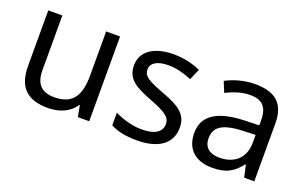

<svg xmlns="http://www.w3.org/2000/svg" viewBox="-71 -838 1799 1141"><g transform="rotate(20 829.0 -268.0)"><path d="M533 -536H445V-257C445 -132 406 -63 287 -63C206 -63 168 -105 168 -191V-536H79V-185C79 -49 145 10 274 10C343 10 409 -15 444 -71H448L461 0H533Z M1052 -148C1052 -234 993 -269 891 -307C788 -346 753 -364 753 -409C753 -449 792 -474 864 -474C916 -474 966 -459 1011 -440L1041 -510C991 -532 935 -546 870 -546C750 -546 669 -495 669 -404C669 -316 731 -284 835 -244C940 -204 967 -180 967 -140C967 -92 929 -61 840 -61C777 -61 712 -83 670 -104V-24C711 -2 763 10 838 10C969 10 1052 -44 1052 -148Z M1385 -545C1315 -545 1249 -524 1202 -499L1229 -433C1273 -454 1324 -474 1380 -474C1450 -474 1491 -444 1491 -355V-323L1400 -320C1225 -315 1143 -256 1143 -149C1143 -40 1215 10 1312 10C1402 10 1445 -17 1492 -76H1496L1513 0H1577V-365C1577 -490 1515 -545 1385 -545ZM1411 -259 1490 -262V-214C1490 -110 1422 -61 1332 -61C1274 -61 1234 -88 1234 -148C1234 -216 1277 -254 1411 -259Z"/></g></svg>

Font: Noto Sans Miao
Style: Regular
Weight: 400
Designer: Monotype Design Team
Foundry: Monotype Imaging Inc.
Version: Version 2.003